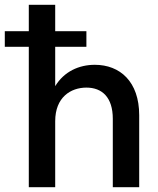

<svg xmlns="http://www.w3.org/2000/svg" viewBox="-50 -780 660 800"><path d="M70 0H180V-275C180 -375 245 -415 310 -415C375 -415 420 -375 420 -285V0H530V-300C530 -440 450 -510 345 -510C279 -510 217 -482 180 -421V-585H310V-650H180V-760H70V-650H-30V-585H70Z"/></svg>

Font: Gully Medium
Style: Regular
Weight: 500
Designer: jaikishan Patel
Foundry: MagicType
Version: Version 1.000;Glyphs 3.2 (3242)